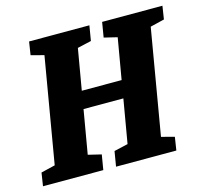

<svg xmlns="http://www.w3.org/2000/svg" viewBox="-106 -712 871 815"><g transform="rotate(-15 330.0 -304.5)"><path d="M665 -551 603 -536 524 -73 581 -58 572 0H307L318 -66L379 -80L412 -272H237L204 -80L262 -66L251 0H-14L-5 -58L57 -73L136 -536L79 -551L88 -609H353L342 -543L281 -529L250 -349H425L456 -529L398 -543L409 -609H674Z"/></g></svg>

Font: Grenze
Style: Bold Italic
Weight: 700
Italic angle: -10°
Designer: Renata Polastri
Foundry: Omnibus-Type
Version: Version 1.002; ttfautohint (v1.8)